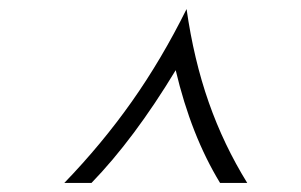

<svg xmlns="http://www.w3.org/2000/svg" viewBox="-20 -707 664 424"><path d="M392 -687Q408 -575 441 -481Q474 -387 526 -303H466Q402 -408 368 -552Q276 -400 182 -303H122Q205 -389 271 -482.5Q337 -576 392 -687Z"/></svg>

Font: KoHo
Style: Italic
Weight: 400
Italic angle: -10°
Designer: Cadson Demak & Katatrad Team
Foundry: Cadson Demak Co.,Ltd.
Version: Version 1.000